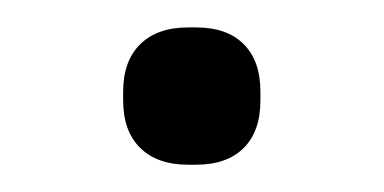

<svg xmlns="http://www.w3.org/2000/svg" viewBox="-20 -104 280 140"><path d="M69.8 -37.1Q69.8 -59.6 82.3 -71.8Q94.7 -84 117.2 -84H123Q145.5 -84 157.7 -71.8Q169.9 -59.6 169.9 -37.1V-30.8Q169.9 -8.3 157.7 3.9Q145.5 16.1 123 16.1H117.2Q94.7 16.1 82.3 3.9Q69.8 -8.3 69.8 -30.8Z"/></svg>

Font: LT Superior Serif
Style: Regular
Weight: 400
Designer: Daniel Lyons
Foundry: LyonsType
Version: Version 2.120;FEAKit 1.0